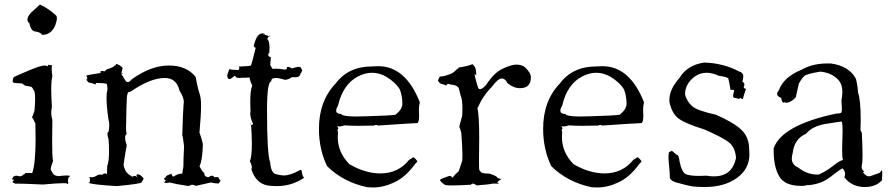

<svg xmlns="http://www.w3.org/2000/svg" viewBox="-20 -811 3933 847"><path d="M169 3Q234 -3 260 -3Q274 -3 276 -1Q278 1 279 1Q281 1 281 -5L280 -16Q280 -30 291 -35Q279 -37 273 -37L260 -36H254Q246 -34 239 -34Q233 -34 224 -37Q215 -40 207 -57Q204 -59 204 -65Q204 -76 214 -100Q210 -119 210 -188L211 -283Q206 -298 206 -314Q206 -326 209 -339Q206 -385 206 -416Q206 -457 211 -475Q208 -496 208 -508Q208 -518 210 -523Q194 -524 194 -526L189 -518Q185 -522 177 -522Q158 -522 102 -498Q46 -474 42.5 -472Q39 -470 37 -461L36 -454Q36 -450 38.5 -447Q41 -444 77 -443L91 -433Q117 -429 117 -428H118Q121 -428 132 -408Q135 -397 135 -376Q135 -354 132 -322Q125 -300 121 -293Q124 -293 136 -266L137 -199Q137 -89 122 -47Q121 -48 92 -48Q90 -43 82 -40Q80 -35 67 -33Q57 -36 51 -36Q44 -36 39 -31Q34 -26 33 -19H35Q41 -19 41 -17Q41 -14 35 -9V-8Q35 -6 50 0H49Q49 -1 57 -1Q81 -1 169 3ZM165 -657Q205 -657 223 -697Q231 -719 231 -731Q231 -739 227 -743Q195 -773 156 -791L117 -755Q101 -738 101 -725Q101 -715 110 -708Q116 -673 137 -672Q163 -667 165 -657Z M817 10Q821 4 828 4Q834 4 844 9Q904 -4 910 -6Q930 -2 935 -2Q937 -2 937 -3Q939 -1 942 -1Q946 -1 950 -10V-8L953 -13Q943 -27 943 -29V-30L926 -29Q921 -36 915 -36Q908 -36 900 -29Q881 -31 881 -46V-49H880Q875 -49 860 -78Q873 -102 875 -175Q870 -200 860 -226Q867 -304 867 -347Q867 -380 859.5 -401Q852 -422 843 -472Q803 -522 725 -522Q646 -522 561 -461Q551 -449 545 -449Q544 -449 539.5 -449.5Q535 -450 514 -487L524 -488Q524 -487 515 -484Q520 -511 522 -511L523 -509Q513 -523 493 -529Q485 -514 451 -505L441 -496H442Q434 -498 430 -498Q423 -498 423 -493L424 -489Q361 -480 361 -477Q361 -475 364 -471L365 -463Q365 -460 364 -460Q361 -460 356 -467Q369 -446 374 -446H376Q381 -446 403 -438L402 -437L403 -445Q439 -445 451 -441Q454 -429 454 -419Q454 -410 451 -402Q450 -392 450 -379Q450 -340 459 -281Q462 -273 462 -260Q462 -247 459 -230Q454 -228 454 -220Q454 -211 459 -196Q461 -166 461 -143Q461 -97 453 -79L452 -43Q447 -46 442 -46Q436 -46 432 -40L421 -41Q412 -41 408 -37Q396 -29 383 -29L373 -30Q377 -26 377 -19Q377 -4 371 -4Q370 -4 368 -6Q377 3 495 10Q601 0 604.5 -6.5Q608 -13 614 -23L617 -28L614 -22Q602 -41 589 -42Q582 -42 582 -38Q582 -34 588 -27Q580 -35 574 -35Q569 -35 564 -31Q544 -44 543 -46Q532 -54 525 -83Q528 -109 539 -170Q532 -191 532 -203Q532 -216 539 -220Q536 -230 536 -246Q538 -360 539.5 -379.5Q541 -399 547 -406V-405Q547 -404 548 -404L558 -408Q644 -467 707 -467Q759 -467 772 -411Q791 -382 791 -360Q791 -358 789.5 -345.5Q788 -333 784 -214Q787 -209 792 -166Q789 -110 789 -75Q785 -55 784 -44Q782 -45 778 -45Q767 -45 745 -32H744Q740 -32 736 -45L725 -40Q721 -39 717 -37Q713 -35 709 -27Q704 -26 704 -24Q704 -23 705.5 -19.5Q707 -16 712 -14Q706 -7 703 -7Q699 -7 698 -13Q701 -4 714 -4Q720 -4 728 -6Q754 1 813 10Q814 5 815 5Z M1201 10Q1267 10 1322 -27Q1314 -33 1312 -50Q1311 -62 1306 -62L1302 -60Q1261 -37 1231 -37Q1221 -37 1198 -42.5Q1175 -48 1172 -95Q1158 -127 1158 -324Q1158 -452 1177 -452V-455Q1177 -467 1197 -467Q1211 -467 1237 -459Q1251 -459 1269 -471L1282 -470Q1295 -470 1300.5 -476Q1306 -482 1307 -491Q1307 -489 1308 -489Q1309 -489 1310 -493Q1311 -497 1314 -500Q1312 -501 1308 -512Q1306 -516 1298 -516Q1288 -516 1268 -509Q1258 -516 1250 -516L1245 -515L1246 -511Q1246 -504 1235 -504Q1214 -508 1196 -508L1183 -507Q1180 -509 1172 -525L1175 -558L1165 -563L1168 -560Q1163 -564 1163 -569Q1163 -574 1168 -579L1169 -600Q1169 -630 1159 -639Q1166 -654 1170 -654Q1171 -654 1172 -650L1139 -661Q1140 -663 1141 -663Q1145 -663 1151 -657Q1146 -665 1140 -665L1134 -663Q1126 -663 1117 -652.5Q1108 -642 1099 -608Q1099 -607 1103 -602V-603L1108 -600Q1090 -527 1087.5 -523Q1085 -519 1030 -517Q1036 -516 1036 -512Q1036 -508 1032 -502Q996 -503 993 -506H992Q991 -506 982 -478Q984 -462 992 -462Q998 -462 1016 -477Q1024 -469 1024 -468L1022 -469Q1033 -467 1039 -467L1046 -468H1061Q1074 -468 1081 -469Q1083 -453 1093 -433Q1084 -415 1084 -361L1085 -321Q1084 -316 1084 -310Q1084 -290 1097 -263Q1092 -260 1089 -260Q1086 -260 1086 -265L1087 -272Q1091 -216 1091 -177Q1091 -117 1082 -100Q1091 -84 1091 -73Q1091 -68 1089 -64Q1111 6 1176 9Z M1626 16Q1672 16 1720.5 -7Q1769 -30 1810 -86Q1815 -93 1820 -96L1821 -98Q1821 -101 1814 -109Q1807 -117 1803 -117Q1801 -117 1798 -114Q1795 -111 1785 -106Q1737 -46 1658 -46Q1591 -46 1521 -87Q1470 -139 1470 -206L1471 -227Q1469 -234 1469 -238Q1469 -243 1473 -243Q1471 -251 1466 -254L1475 -253Q1486 -253 1501 -258Q1524 -256 1562 -256L1628 -257Q1637 -260 1641 -260Q1645 -260 1645 -258V-257Q1806 -268 1821 -268H1822Q1829 -275 1829 -301L1828 -325Q1828 -345 1832 -360Q1769 -519 1649 -519L1622 -518Q1517 -518 1461 -443Q1387 -366 1387 -243Q1387 -152 1423 -78Q1495 -7 1601 15ZM1550 -297Q1493 -297 1485 -308Q1463 -309 1463 -323Q1463 -332 1471 -345Q1493 -439 1558 -473Q1590 -490 1621 -490Q1653 -490 1683 -473Q1725 -448 1744 -416Q1755 -387 1755 -353Q1755 -329 1725 -305Q1704 -301 1593 -298Z M2083 7Q2137 3 2153 -1H2171L2181 1H2182Q2182 0 2174 -4Q2176 -14 2193 -21Q2174 -24 2173 -29Q2172 -34 2140 -45Q2113 -46 2107.5 -48Q2102 -50 2095 -60Q2093 -60 2093 -100L2094 -202Q2094 -305 2086 -333Q2110 -388 2149 -427Q2177 -465 2194 -465Q2208 -465 2219 -444Q2246 -422 2274 -422Q2322 -422 2322 -470Q2322 -491 2293 -517Q2277 -526 2258 -526Q2236 -526 2197.5 -508Q2159 -490 2125 -437Q2108 -418 2099 -418Q2098 -418 2093 -418.5Q2088 -419 2073 -484Q2084 -478 2084 -477L2081 -478Q2080 -510 2075 -515Q2069 -525 2064 -528Q2048 -520 2003 -513V-511Q2003 -508 1998 -508Q1979 -488 1968 -485Q1940 -474 1929 -474H1927Q1918 -474 1918 -469V-467Q1916 -467 1912 -456Q1919 -442 1928.5 -440.5Q1938 -439 1949 -433Q1951 -441 1958 -441Q1961 -441 1967 -438Q1991 -437 2001 -426Q2004 -426 2012 -390Q2020 -374 2020 -330L2019 -301L2006 -252Q2009 -247 2015 -225Q2020 -160 2020 -126Q2020 -111 2019 -102Q2004 -54 2002 -54Q1986 -41 1976 -27Q1971 -35 1964 -35Q1960 -35 1956 -33Q1921 -21 1921 -17Q1921 -11 1941 3Q1941 7 1974 7Q2003 7 2057 4Q2061 -1 2066 -1Q2073 -1 2083 7Z M2615 16Q2661 16 2709.5 -7Q2758 -30 2799 -86Q2804 -93 2809 -96L2810 -98Q2810 -101 2803 -109Q2796 -117 2792 -117Q2790 -117 2787 -114Q2784 -111 2774 -106Q2726 -46 2647 -46Q2580 -46 2510 -87Q2459 -139 2459 -206L2460 -227Q2458 -234 2458 -238Q2458 -243 2462 -243Q2460 -251 2455 -254L2464 -253Q2475 -253 2490 -258Q2513 -256 2551 -256L2617 -257Q2626 -260 2630 -260Q2634 -260 2634 -258V-257Q2795 -268 2810 -268H2811Q2818 -275 2818 -301L2817 -325Q2817 -345 2821 -360Q2758 -519 2638 -519L2611 -518Q2506 -518 2450 -443Q2376 -366 2376 -243Q2376 -152 2412 -78Q2484 -7 2590 15ZM2539 -297Q2482 -297 2474 -308Q2452 -309 2452 -323Q2452 -332 2460 -345Q2482 -439 2547 -473Q2579 -490 2610 -490Q2642 -490 2672 -473Q2714 -448 2733 -416Q2744 -387 2744 -353Q2744 -329 2714 -305Q2693 -301 2582 -298Z M3088 14Q3176 14 3231 -26Q3286 -66 3286 -130L3285 -151Q3285 -206 3250.5 -238.5Q3216 -271 3138 -305Q3055 -323 3032.5 -343.5Q3010 -364 3002 -394Q3002 -442 3046 -474Q3069 -490 3097 -490Q3122 -490 3150 -477Q3191 -471 3193 -464.5Q3195 -458 3203 -414L3211 -415Q3218 -415 3219 -411Q3214 -395 3214 -387Q3214 -380 3220 -379.5Q3226 -379 3243 -374V-376Q3243 -378 3238 -379Q3239 -378 3248 -378Q3253 -374 3256 -374Q3258 -374 3258 -377.5Q3258 -381 3271 -419Q3261 -421 3261 -427Q3261 -430 3263 -433L3264 -438Q3264 -445 3255 -451Q3259 -467 3259 -475Q3259 -480 3257 -484Q3255 -488 3240 -500Q3247 -494 3247 -493L3244 -494Q3172 -533 3086 -535Q3012 -524 2978 -468Q2933 -417 2933 -371V-362Q2944 -309 2975 -287Q3006 -265 3087 -240Q3172 -203 3197.5 -181.5Q3223 -160 3227 -115Q3211 -33 3129 -33Q3114 -33 3096 -36L3065 -35Q3022 -35 3005 -43Q2988 -51 2978 -98Q2975 -129 2964 -129H2963Q2960 -133 2944 -146Q2934 -140 2931 -140Q2931 -142 2935 -147Q2929 -141 2929 -119Q2929 -106 2931 -87Q2935 -45 2935 -30V-25Q2943 -9 2979 -2Q3031 13 3053 13Z M3795 14Q3844 14 3871 -16L3872 -46Q3872 -59 3870 -59Q3867 -59 3862 -49L3819 -34L3813 -33Q3802 -33 3787 -50L3792 -55Q3781 -63 3781 -75L3782 -83Q3785 -92 3785 -127Q3785 -163 3782 -225L3776 -236L3777 -279Q3777 -372 3765 -403Q3764 -431 3756 -463Q3727 -519 3646 -531H3629Q3564 -531 3515 -503Q3437 -471 3416 -413Q3408 -404 3408 -397Q3408 -386 3426 -379Q3430 -358 3436 -358Q3438 -358 3440 -360Q3445 -358 3450 -358Q3467 -358 3490 -381Q3491 -382 3504 -442Q3518 -467 3528.5 -476Q3539 -485 3598 -495Q3646 -491 3676 -461Q3696 -441 3696 -405Q3696 -388 3692 -368L3694 -329Q3694 -321 3692 -315.5Q3690 -310 3669 -310Q3429 -259 3393 -157V-146Q3393 -75 3417.5 -33Q3442 9 3514 9Q3535 9 3535 7Q3535 6 3533 6H3538Q3564 6 3595 -4Q3626 -14 3663 -46Q3693 -68 3697 -68Q3708 -57 3708 -44Q3708 -37 3705 -29Q3738 14 3795 14ZM3592 -41H3584Q3541 -41 3501 -72Q3473 -84 3473 -112Q3473 -123 3477 -136Q3484 -199 3536 -221Q3564 -255 3623 -264.5Q3682 -274 3691 -275Q3697 -275 3697 -233L3695 -149Q3695 -112 3699 -105Q3686 -104 3656 -80Q3626 -56 3592 -41Z"/></svg>

Font: Xiaobo Songti 小帛宋体
Style: Regular
Weight: 400
Version: Version 1.501;March 17, 2024;FontCreator 14.0.0.2814 64-bit